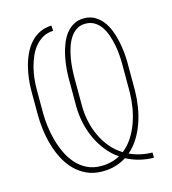

<svg xmlns="http://www.w3.org/2000/svg" viewBox="-109 -811 818 911"><g transform="rotate(-15 300.0 -355.0)"><path d="M534.7 10.7Q496.6 9.8 463.6 1.2Q430.7 -7.3 401.4 -22.9Q377 -7.3 347.9 1.5Q318.8 10.3 283.7 10.3Q239.7 10.3 206.1 -5.4Q172.4 -21 147 -47.1Q121.6 -73.2 104 -107.4Q86.4 -141.6 75.7 -179.4Q64.9 -217.3 60.1 -256.3Q55.2 -295.4 55.2 -330.6V-448.7Q55.2 -475.6 58.8 -505.9Q62.5 -536.1 70.3 -566.2Q78.1 -596.2 91.1 -623.5Q104 -650.9 123 -672.4Q142.1 -693.8 167.7 -706.8Q193.4 -719.7 227.1 -721.2L228.5 -694.8Q199.7 -693.8 177.7 -681.4Q155.8 -668.9 139.4 -649.4Q123 -629.9 112.1 -604.7Q101.1 -579.6 94.2 -553Q87.4 -526.4 84.5 -499.5Q81.5 -472.7 81.5 -449.7V-330.6Q81.5 -299.8 85.9 -264.6Q90.3 -229.5 99.9 -194.6Q109.4 -159.7 124.8 -127.4Q140.1 -95.2 162.4 -70.6Q184.6 -45.9 214.6 -31Q244.6 -16.1 283.7 -16.1Q310.5 -16.1 333.5 -22Q356.4 -27.8 376 -38.6Q343.8 -61 319.1 -91.8Q294.4 -122.6 277.3 -158.9Q260.3 -195.3 251.2 -236.3Q242.2 -277.3 241.7 -320.8V-458.5Q241.7 -480.5 244.1 -508.1Q246.6 -535.6 252.4 -564Q258.3 -592.3 268.6 -619.4Q278.8 -646.5 294.4 -667.5Q310.1 -688.5 332.3 -701.4Q354.5 -714.4 384.3 -714.4Q414.1 -714.4 436.5 -701.7Q459 -689 475.3 -668Q491.7 -647 502.2 -619.9Q512.7 -592.8 518.8 -564.5Q524.9 -536.1 527.6 -508.3Q530.3 -480.5 530.3 -458.5V-319.8Q529.8 -281.7 523.7 -242.2Q517.6 -202.6 504.6 -165.5Q491.7 -128.4 471.7 -95.9Q451.7 -63.5 423.8 -39.6Q448.2 -28.3 475.8 -22Q503.4 -15.6 534.7 -15.1ZM268.6 -319.8Q268.6 -277.8 277.1 -238.3Q285.6 -198.7 302 -164.3Q318.4 -129.9 342.5 -101.3Q366.7 -72.8 398.4 -53.2Q426.3 -74.7 446.3 -105.7Q466.3 -136.7 479 -172.4Q491.7 -208 497.8 -245.8Q503.9 -283.7 504.4 -319.8V-459Q504.4 -477.5 502.7 -501.5Q501 -525.4 496.1 -551Q491.2 -576.7 482.9 -601.3Q474.6 -626 461.4 -645.3Q448.2 -664.6 429.2 -676.3Q410.2 -688 384.3 -688Q358.9 -688 340.6 -675.8Q322.3 -663.6 309.6 -644Q296.9 -624.5 288.8 -599.9Q280.8 -575.2 276.4 -549.8Q272 -524.4 270.3 -500.5Q268.6 -476.6 268.6 -459Z"/></g></svg>

Font: Roboto Mono Thin
Style: Regular
Weight: 250
Designer: Google
Version: Version 2.000985; 2015; ttfautohint (v1.3)